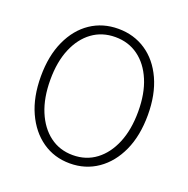

<svg xmlns="http://www.w3.org/2000/svg" viewBox="-123 -788 898 916"><g transform="rotate(20 326.0 -329.5)"><path d="M326 12Q247 12 186 -30.5Q125 -73 90 -150Q55 -227 55 -332Q55 -436 90 -512.5Q125 -589 186 -630Q247 -671 326 -671Q405 -671 466.5 -630Q528 -589 563 -512.5Q598 -436 598 -332Q598 -227 563 -150Q528 -73 466.5 -30.5Q405 12 326 12ZM326 -30Q393 -30 443 -67.5Q493 -105 521 -172.5Q549 -240 549 -332Q549 -423 521 -489.5Q493 -556 443 -592.5Q393 -629 326 -629Q259 -629 209 -592.5Q159 -556 131 -489.5Q103 -423 103 -332Q103 -240 131 -172.5Q159 -105 209 -67.5Q259 -30 326 -30Z"/></g></svg>

Font: Source Sans 3 Light
Style: Regular
Weight: 300
Designer: Paul D. Hunt
Foundry: Adobe
Version: Version 3.052;hotconv 1.1.0;makeotfexe 2.6.0